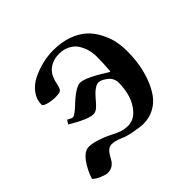

<svg xmlns="http://www.w3.org/2000/svg" viewBox="-142 -626 849 849"><g transform="rotate(-45 282.5 -201.5)"><path d="M10.7 44.9Q24.4 2 49.3 -31.7Q74.2 -65.4 101.6 -65.4Q123 -65.4 154.3 -55.2Q185.5 -44.9 207 -33.2Q231.4 -20.5 249.5 -14.2Q267.6 -7.8 289.1 -7.8Q324.2 -7.8 349.6 -35.6Q375 -63.5 385.3 -99.6Q395.5 -135.7 395.5 -171.9Q395.5 -193.4 380.9 -210.9Q371.1 -220.7 357.4 -228.5Q343.8 -236.3 332 -236.3Q322.3 -236.3 311.5 -229.5Q300.8 -222.7 293.5 -215.8Q286.1 -209 273.4 -194.3Q253.9 -170.9 242.2 -161.6Q230.5 -152.3 216.8 -152.3Q185.5 -152.3 106.4 -199.2L118.2 -217.8Q136.7 -207 143.6 -207Q155.3 -207 188.5 -238.3Q246.1 -293 274.4 -293Q307.6 -293 402.3 -232.4L404.3 -235.4Q408.2 -282.2 408.2 -321.3Q408.2 -345.7 401.9 -367.7Q395.5 -389.6 383.3 -408.2Q371.1 -426.8 348.6 -438Q326.2 -449.2 298.8 -449.2Q261.7 -449.2 234.9 -429.2Q208 -409.2 199.2 -365.2Q193.4 -337.9 186.5 -331.1Q179.7 -324.2 152.3 -324.2Q130.9 -324.2 107.9 -330.1Q85 -335.9 85 -345.7Q85 -377 104.5 -403.3Q124 -429.7 154.8 -445.3Q185.5 -460.9 221.2 -469.7Q256.8 -478.5 291 -478.5Q342.8 -478.5 383.3 -463.9Q423.8 -449.2 449.2 -425.8Q474.6 -402.3 491.2 -370.1Q507.8 -337.9 514.2 -307.6Q520.5 -277.3 520.5 -245.1Q520.5 -203.1 514.2 -164.1Q507.8 -125 494.1 -88.9Q480.5 -52.7 460.9 -25.4Q441.4 2 411.1 18.1Q380.9 34.2 345.7 34.2Q324.2 34.2 286.1 26.9Q248 19.5 228.5 9.8Q202.1 -2 180.7 -2Q157.2 -2 139.6 29.3Q132.8 41 128.9 47.9Q125 54.7 117.2 62Q109.4 69.3 99.6 72.8Q89.8 76.2 78.1 76.2Q68.4 76.2 45.4 66.9Q22.5 57.6 10.7 44.9Z"/></g></svg>

Font: Monomakh Unicode TT
Style: Medium
Weight: 500
Designer: Alexey Kryukov, Aleksandr Andreev
Version: Version 1.1